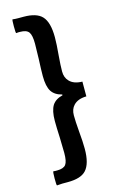

<svg xmlns="http://www.w3.org/2000/svg" viewBox="-142 -842 653 1069"><g transform="rotate(-15 184.5 -307.5)"><path d="M46.9 170.9Q43.9 169.9 43.9 130.4Q43.9 90.8 47.9 89.8H49.8Q54.7 90.8 57.6 90.8H69.3Q106.4 90.8 119.6 73.2Q132.8 55.7 132.8 6.8Q132.8 -23.4 130.9 -80.1Q127.9 -142.6 127.9 -178.7Q127.9 -237.3 146.5 -267.6Q165 -295.9 206.1 -305.7V-310.5Q165 -320.3 146.5 -348.6Q127.9 -377.9 127.9 -437.5Q127.9 -473.6 130.9 -536.1Q132.8 -592.8 132.8 -623Q132.8 -671.9 119.6 -689.9Q106.4 -708 69.3 -708H57.6Q54.7 -708 50.8 -707Q47.9 -707 46.9 -707Q43.9 -708 43.9 -746.6Q43.9 -785.2 46.9 -786.1Q62.5 -784.2 78.1 -784.2H110.4Q184.6 -784.2 215.8 -751Q249 -715.8 249 -628.9Q249 -588.9 243.2 -526.4Q238.3 -468.8 238.3 -434.1Q238.3 -399.4 258.8 -377.9Q283.2 -351.6 333 -350.6V-265.6Q283.2 -264.6 258.8 -238.3Q238.3 -216.8 238.3 -181.6Q238.3 -146.5 243.2 -88.9Q249 -27.3 249 13.7Q249 99.6 215.8 135.7Q185.5 168.9 110.4 168.9H78.1Q66.4 168.9 46.9 170.9Z"/></g></svg>

Font: Bpmf GenSeki Gothic B
Style: B
Weight: 700
Foundry: But Ko
Version: Version 1.320